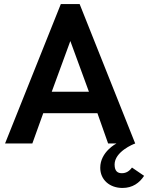

<svg xmlns="http://www.w3.org/2000/svg" viewBox="-20 -710 733 950"><path d="M633 119C620 137 604 147 583 147C564 147 547 139 547 104C547 41 639 3 649 0L374 -690H281L5 0H140L194 -150H462L515 0H556C556 0 476 41 476 120C476 180 523 220 586 220C636 220 670 195 693 160ZM236 -256 328 -507 420 -256Z"/></svg>

Font: FREAK Grotesk
Style: Bold
Weight: 700
Designer: La Scuola Open Source
Foundry: La Scuola Open Source
Version: Version 1.000;PS 1.0;hotconv 1.0.72;makeotf.lib2.5.5900